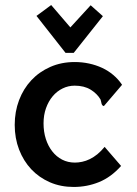

<svg xmlns="http://www.w3.org/2000/svg" viewBox="-20 -722 540 758"><path d="M38.1 0ZM390.1 -303.2Q385.7 -304.2 383.8 -306.9Q381.8 -309.6 380.9 -313Q379.9 -316.4 379.2 -320.6Q378.4 -324.7 377 -329.1Q363.3 -352.5 337.6 -368.2Q312 -383.8 274.9 -383.8Q249.5 -383.8 227.1 -372.8Q204.6 -361.8 188 -342Q171.4 -322.3 161.6 -294.9Q151.9 -267.6 151.9 -234.9Q151.9 -201.7 160.9 -173.6Q169.9 -145.5 186.3 -124.5Q202.6 -103.5 225.3 -91.8Q248 -80.1 275.9 -80.1Q289.6 -80.1 304.4 -83.3Q319.3 -86.4 334.5 -93.8Q349.6 -101.1 364.3 -113Q378.9 -125 393.1 -142.1L458 -66.9Q418.5 -22.5 371.1 -3.2Q323.7 16.1 271 16.1Q219.7 16.1 177 -2.4Q134.3 -21 103.5 -53.7Q72.8 -86.4 55.4 -131.3Q38.1 -176.3 38.1 -229Q38.1 -281.2 55.2 -326.4Q72.3 -371.6 103.5 -405Q134.8 -438.5 178.5 -457.8Q222.2 -477.1 274.9 -477.1Q304.2 -477.1 331.5 -471.2Q358.9 -465.3 383.1 -454.1Q407.2 -442.9 427.2 -426Q447.3 -409.2 461.9 -387.2ZM386.2 -658.2 271 -513.2H238.8L124 -659.2L182.1 -702.1L257.8 -613.8L337.9 -701.2Z"/></svg>

Font: InconsolataGo
Style: Bold
Weight: 700
Designer: Raph Levien, Kirill Tkachev(cyreal.org)
Foundry: Raph Levien, Kirill Tkachev(cyreal.org)
Version: Version 1.015; ttfautohint (v0.92) -l 8 -r 50 -G 200 -x 14 -